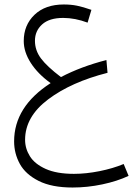

<svg xmlns="http://www.w3.org/2000/svg" viewBox="-20 -483 603 857"><path d="M554 302Q503 326 436.5 340Q370 354 304 354Q211 354 152.5 324.5Q94 295 68.5 248.5Q43 202 43 148Q43 -7 206 -112Q149 -153 117.5 -202Q86 -251 86 -300Q86 -371 134 -417Q182 -463 265 -463Q297 -463 324 -457.5Q351 -452 388 -439L371 -382Q315 -403 262 -403Q200 -403 168 -374Q136 -345 136 -301Q136 -258 163 -222Q190 -186 252 -139Q342 -186 455 -215L460 -158Q298 -117 195 -39.5Q92 38 92 141Q92 180 113.5 214.5Q135 249 184 271Q233 293 310 293Q364 293 424 281Q484 269 532 249Z"/></svg>

Font: FiraGO Light
Style: Italic
Weight: 300
Italic angle: -8°
Designer: bBox Type GmbH
Foundry: bBox Type GmbH
Version: Version 1.001